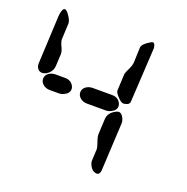

<svg xmlns="http://www.w3.org/2000/svg" viewBox="-124 -846 898 922"><g transform="rotate(20 325.0 -385.0)"><path d="M424 -90 427 -150Q427 -160 415 -194Q410 -209 410 -220L414 -300Q416 -333 452 -351Q460 -355 465 -355Q482 -355 493 -329Q497 -319 497 -310L484 -60Q481 -41 468 -40Q443 -40 429 -70Q424 -81 424 -90ZM424 -450 428 -535Q429 -542 444 -573Q451 -589 452 -600L455 -680Q457 -699 493 -720Q501 -725 505 -725Q515 -725 518 -706Q519 -703 519 -700L503 -420Q502 -405 480 -401Q475 -400 471 -400Q459 -400 438 -424Q424 -439 424 -450ZM24 -440 36 -690Q40 -728 53 -730Q64 -730 81 -703Q93 -684 93 -670L89 -590Q89 -576 102 -549Q109 -534 109 -520L106 -460Q104 -428 76 -411Q65 -405 55 -405Q32 -405 25 -431Q24 -435 24 -440ZM165 -340H119Q88 -340 73 -364Q69 -373 69 -380Q69 -404 96 -416Q107 -420 117 -420H167Q198 -420 211 -395Q215 -387 215 -380Q215 -357 187 -345Q176 -340 165 -340ZM405 -340H309Q278 -340 263 -364Q259 -373 259 -380Q259 -404 286 -416Q297 -420 307 -420H407Q438 -420 451 -395Q455 -387 455 -380Q455 -357 427 -345Q416 -340 405 -340Z"/></g></svg>

Font: Segment14
Style: Regular
Weight: 400
Monospace: yes
Designer: Paul Flo Williams
Foundry: His Deeds Are Dust
Version: Version 1.002